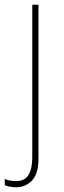

<svg xmlns="http://www.w3.org/2000/svg" viewBox="-52 -548 268 809"><path d="M17 241Q1 241 -11 238.5Q-23 236 -32 232V206Q-21 211 -8.5 213Q4 215 17 215Q52 215 68 189Q84 163 84 116V-528H110V122Q110 185 82.5 213Q55 241 17 241Z"/></svg>

Font: Noto Sans Gurmukhi UI SemiCondensed Thin
Style: Regular
Weight: 100
Width: 4
Designer: Jelle Bosma - Monotype Design Team
Foundry: Monotype Imaging Inc.
Version: Version 2.004; ttfautohint (v1.8.4.7-5d5b)